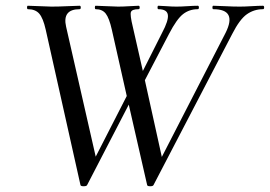

<svg xmlns="http://www.w3.org/2000/svg" viewBox="-20 -645 939 668"><path d="M895 -625Q899 -625 899 -619Q899 -613 895 -613Q864 -613 839 -595.5Q814 -578 788 -527L514 -1Q512 3 502.5 3Q493 3 492 -1L428 -281L283 -1Q281 3 271 3Q261 3 260 -1L139 -542Q130 -582 116.5 -597.5Q103 -613 77 -613Q74 -613 74 -619Q74 -625 77 -625Q90 -625 118.5 -623.5Q147 -622 159 -622Q183 -622 215 -623.5Q247 -625 257 -625Q261 -625 261 -619Q261 -613 257 -613Q196 -613 210 -552L313 -100L421 -311L369 -542Q360 -582 348 -597.5Q336 -613 313 -613Q310 -613 310 -619Q310 -625 313 -625Q325 -625 351.5 -623.5Q378 -622 391 -622Q408 -622 431.5 -623.5Q455 -625 462 -625Q466 -625 466 -619Q466 -613 462 -613Q439 -613 435.5 -603Q432 -593 442 -552L477 -398L544 -531Q567 -574 564 -593.5Q561 -613 531 -613Q528 -613 528 -619Q528 -625 531 -625Q540 -625 559 -623.5Q578 -622 594 -622Q610 -622 632 -623.5Q654 -625 668 -625Q672 -625 672 -619Q672 -613 668 -613Q639 -613 617 -596Q595 -579 568 -527L484 -366L543 -99L765 -531Q806 -613 722 -613Q719 -613 719 -619Q719 -625 722 -625Q735 -625 763 -623.5Q791 -622 814 -622Q831 -622 855.5 -623.5Q880 -625 895 -625Z"/></svg>

Font: Cormorant Infant Book
Style: Italic
Weight: 500
Italic angle: -10°
Designer: Christian Thalmann (Catharsis Fonts)
Version: Version 1.000;PS 002.000;hotconv 1.0.88;makeotf.lib2.5.64775